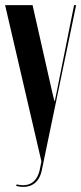

<svg xmlns="http://www.w3.org/2000/svg" viewBox="-24 -719 315 744"><path d="M102.2 -699H-4.2L136.5 -93.5L130 -61.2Q122.2 -25.5 99.5 -10.6Q76.8 4.2 40.5 -4.5L38.5 1.5Q78 11.2 104 -4.6Q130 -20.5 138 -59.5L271 -699H263L196.8 -368L188.5 -328H186.5L177 -368Z"/></svg>

Font: Moniqa Black
Style: Regular
Weight: 900
Designer: Rajesh Rajput
Foundry: Rajesh Rajput
Version: Version 1.000